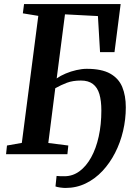

<svg xmlns="http://www.w3.org/2000/svg" viewBox="-20 -763 658 950"><path d="M301.5 -692 260.5 -375Q279.5 -388.5 305 -399.2Q330.5 -410 358 -416.2Q385.5 -422.5 409.5 -422.5Q483 -422.5 525.2 -398.8Q567.5 -375 585 -332.2Q602.5 -289.5 602.5 -232Q602.5 -173 589 -115.2Q575.5 -57.5 549.5 -6.8Q523.5 44 487 83Q450.5 122 404.2 144.5Q358 167 303.5 167Q293.5 167 277.5 164.8Q261.5 162.5 254.5 159.5L260 107.5Q267 108.5 277.8 108.8Q288.5 109 299 109Q339.5 109 373 84.5Q406.5 60 431 15.8Q455.5 -28.5 468.5 -87.8Q481.5 -147 481.5 -216Q481.5 -264.5 471.8 -297.5Q462 -330.5 439.5 -347.5Q417 -364.5 380.5 -364.5Q340 -364.5 311 -353.5Q282 -342.5 253.5 -326.5L219 -55.5L318 -43L313.5 0H10L14.5 -43L88 -56L169.5 -684.5L93 -697L99 -743H577L546.5 -505H475L464.5 -683.5Z"/></svg>

Font: Merriweather 24pt SemiBold
Style: Italic
Weight: 600
Italic angle: -7.8°
Version: Version 2.101